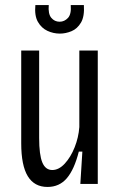

<svg xmlns="http://www.w3.org/2000/svg" viewBox="-20 -728 474 760"><path d="M168 12Q116 12 90 -30.5Q64 -73 64 -161V-528H135V-182Q135 -115 147.5 -85Q160 -55 187 -55Q213 -55 236.5 -80.5Q260 -106 275.5 -145Q291 -184 294 -225V-528H367V0H298L306 -128H292Q274 -57 244.5 -22.5Q215 12 168 12ZM120 -708H173Q170 -673 183 -657.5Q196 -642 216 -642Q235 -642 249 -657Q263 -672 260 -708H312Q315 -663 300.5 -638.5Q286 -614 263 -604.5Q240 -595 217 -595Q191 -595 167.5 -606Q144 -617 130 -641.5Q116 -666 120 -708Z"/></svg>

Font: Bricolage Grotesque 12pt Condensed Light
Style: Regular
Weight: 300
Width: 3
Designer: Mathieu Triay
Foundry: Atelier Triay
Version: Version 1.001; ttfautohint (v1.8.4.7-5d5b);gftools[0.9.33.de